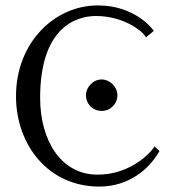

<svg xmlns="http://www.w3.org/2000/svg" viewBox="-20 -678 639 708"><path d="M355 -269C388 -269 413 -296 413 -326C413 -359 384 -385 355 -385C323 -385 297 -357 297 -326C297 -297 320 -269 355 -269ZM568 -121 550 -138C523 -98 447 -34 340 -34C202 -34 128 -164 128 -317C128 -572 256 -619 334 -619C436 -619 509 -562 518 -540L547 -564C545 -569 479 -658 341 -658C180 -658 39 -520 39 -323C39 -144 158 10 346 10C458 10 533 -58 568 -121Z"/></svg>

Font: Libertinus Serif Display
Style: Regular
Weight: 400
Designer: Philipp H. Poll
Foundry: Khaled Hosny
Version: Version 6.1